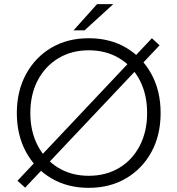

<svg xmlns="http://www.w3.org/2000/svg" viewBox="-20 -894 854 924"><path d="M101 9 64 -24 711 -710 748 -676ZM407 10Q305 10 227 -36Q149 -82 105 -163Q61 -244 61 -350Q61 -456 105.5 -537.5Q150 -619 227.5 -664.5Q305 -710 407 -710Q510 -710 587.5 -664Q665 -618 709 -537Q753 -456 753 -350Q753 -244 709 -163Q665 -82 587 -36Q509 10 407 10ZM407 -48Q490 -48 553.5 -86Q617 -124 652.5 -192.5Q688 -261 688 -350Q688 -440 652.5 -508Q617 -576 553.5 -614Q490 -652 407 -652Q325 -652 261.5 -614Q198 -576 162 -508Q126 -440 126 -350Q126 -261 162 -192.5Q198 -124 261.5 -86Q325 -48 407 -48ZM334 -748 447 -874H525L387 -748Z"/></svg>

Font: REM ExtraLight
Style: Regular
Weight: 250
Designer: Octavio Pardo
Foundry: Ashler Design
Version: Version 1.005;gftools[0.9.28]